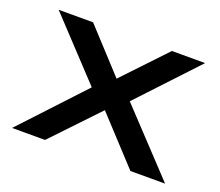

<svg xmlns="http://www.w3.org/2000/svg" viewBox="-89 -618 853 744"><g transform="rotate(20 337.0 -246.0)"><path d="M23 0 286 -282 287 -224 36 -492H178L351 -304H325L503 -492H640L390 -225L391 -280L654 0H511L325 -201H350L159 0Z"/></g></svg>

Font: Nunito Sans 10pt Expanded SemiBold
Style: Regular
Weight: 600
Width: 7
Designer: Vernon Adams
Foundry: Vernon Adams
Version: Version 3.101;gftools[0.9.27]